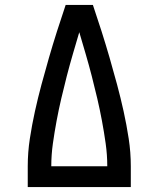

<svg xmlns="http://www.w3.org/2000/svg" viewBox="-20 -755 640 775"><path d="M92 0V-84Q92 -140 100.5 -195.5Q109 -251 121 -305.5Q133 -360 147.5 -414Q162 -468 177.5 -521.5Q193 -575 210 -628.5Q227 -682 245 -735H355Q373 -682 390 -628.5Q407 -575 422.5 -521.5Q438 -468 452.5 -414Q467 -360 479 -305.5Q491 -251 499.5 -195.5Q508 -140 508 -84V0ZM413 -84Q413 -130 406.5 -176Q400 -222 391.5 -267.5Q383 -313 372.5 -358Q362 -403 350.5 -447.5Q339 -492 326 -536.5Q313 -581 300 -625Q287 -581 274 -536.5Q261 -492 249.5 -447.5Q238 -403 227.5 -358Q217 -313 208.5 -267.5Q200 -222 193.5 -176Q187 -130 187 -84Z"/></svg>

Font: Iosevka Curly Slab MdEx
Style: Regular
Weight: 500
Width: 7
Monospace: yes
Designer: Belleve Invis
Foundry: Belleve Invis
Version: Version 11.1.0; ttfautohint (v1.8.3)